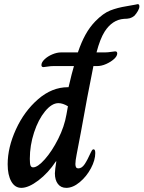

<svg xmlns="http://www.w3.org/2000/svg" viewBox="-20 -897 693 927"><path d="M653 -866Q653 -857 646 -844.5Q639 -832 629 -821Q618 -812 607 -809Q596 -806 579 -806Q522 -802 485 -744Q463 -709 446 -644H487Q501 -644 516 -646.5Q531 -649 536 -649Q546 -649 546 -639Q546 -626 530.5 -612Q515 -598 492.5 -588Q470 -578 449 -578H431L401 -425Q401 -422 371 -261Q352 -162 350 -151Q344 -121 344 -105Q344 -94 347.5 -89Q351 -84 358 -84Q375 -84 388.5 -104Q402 -124 419 -162Q420 -163 422 -167.5Q424 -172 426.5 -174Q429 -176 432 -176Q440 -176 440 -158Q440 -124 419 -84.5Q398 -45 365 -17.5Q332 10 300 10Q274 10 259.5 -9Q245 -28 245 -60Q245 -68 247 -84L252 -118H250Q213 -62 165.5 -26Q118 10 83 10Q52 10 34.5 -21Q17 -52 17 -104Q17 -185 57 -272.5Q97 -360 164 -418Q231 -476 308 -476H311Q328 -549 337 -578H238Q224 -578 209.5 -575.5Q195 -573 190 -573Q180 -573 180 -583Q180 -596 195 -610.5Q210 -625 232.5 -634.5Q255 -644 275 -644H356Q373 -694 393 -730Q413 -766 440 -794Q478 -833 512.5 -846.5Q547 -860 591 -867Q623 -872 633 -874.5Q643 -877 645 -877Q653 -877 653 -866ZM308 -384Q283 -399 262 -399Q230 -399 197.5 -359.5Q165 -320 144.5 -257.5Q124 -195 124 -130Q124 -106 127.5 -97.5Q131 -89 140 -89Q162 -89 196.5 -128Q231 -167 261 -226.5Q291 -286 301 -345Z"/></svg>

Font: Charm
Style: Bold
Weight: 700
Designer: Katatrad Aksorn Co.,Ltd.
Foundry: Cadson Demak Co.,Ltd.
Version: Version 1.001